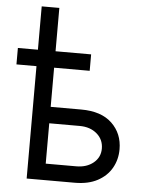

<svg xmlns="http://www.w3.org/2000/svg" viewBox="-56 -863 694 909"><g transform="rotate(5 291.0 -409.0)"><path d="M358 -612.2V-534.1H188.9V-348H333.8Q429.7 -348 480.5 -299.4Q531.2 -250.7 531.2 -176.1Q531.2 -127.1 508.5 -87.2Q485.8 -47.2 441.8 -23.6Q397.7 0 333.8 0H105.1V-534.1H9.9V-612.2H105.1V-818.2H188.9V-612.2ZM188.9 -269.9V-78.1H333.8Q383.5 -78.1 415.5 -104.4Q447.4 -130.7 447.4 -171.9Q447.4 -215.2 415.5 -242.5Q383.5 -269.9 333.8 -269.9Z"/></g></svg>

Font: Inter UI
Style: Regular
Weight: 400
Designer: Rasmus Andersson
Foundry: rsms
Version: 3.2;8d6f07862